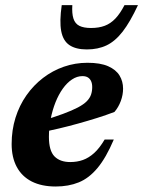

<svg xmlns="http://www.w3.org/2000/svg" viewBox="-20 -700 548 734"><path d="M295 -409Q274.5 -409 255.2 -396.2Q236 -383.5 220 -361Q204 -338.5 192.2 -309Q180.5 -279.5 173.8 -245.8Q167 -212 167 -177Q167 -124 188.2 -102.2Q209.5 -80.5 248.5 -80.5Q275 -80.5 297.2 -88.5Q319.5 -96.5 340 -115Q360.5 -133.5 380 -166.5H415Q385.5 -97 352.8 -57.8Q320 -18.5 281 -2.8Q242 13 193 13Q139 13 101.2 -6.2Q63.5 -25.5 44 -62Q24.5 -98.5 24.5 -149.5Q24.5 -202.5 39.2 -249.8Q54 -297 81 -335.5Q108 -374 144.5 -402Q181 -430 224.2 -445Q267.5 -460 314.5 -460Q363.5 -460 393.5 -446.8Q423.5 -433.5 437 -411.2Q450.5 -389 450.5 -361Q450.5 -337.5 441.8 -313.8Q433 -290 417.5 -272Q386 -260 351 -249Q316 -238 279.2 -227.8Q242.5 -217.5 205.5 -208.8Q168.5 -200 132.5 -192.5L134.5 -236.5Q185.5 -251.5 220.5 -264.5Q255.5 -277.5 277.8 -289.2Q300 -301 311.8 -313Q323.5 -325 328 -338.2Q332.5 -351.5 332.5 -367Q332.5 -380.5 328.2 -389.8Q324 -399 316 -404Q308 -409 295 -409ZM328 -593Q358 -593 380.5 -601.5Q403 -610 421.2 -629.2Q439.5 -648.5 456 -680.5H507.5Q477.5 -616 448.8 -579Q420 -542 387.2 -526.5Q354.5 -511 312 -511Q270 -511 245.5 -527.5Q221 -544 214 -581.2Q207 -618.5 216 -680.5H256.5Q254.5 -648 260.8 -628.8Q267 -609.5 283.5 -601.2Q300 -593 328 -593Z"/></svg>

Font: Newsreader 16pt 16pt
Style: Bold Italic
Weight: 700
Italic angle: -17°
Version: Version 1.003